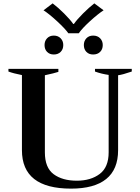

<svg xmlns="http://www.w3.org/2000/svg" viewBox="-20 -1108 831 1138"><path d="M238 -1047 292 -1088Q324 -1064 360 -1028Q396 -992 414 -966H418Q436 -992 472 -1028Q508 -1064 539 -1088L594 -1047Q560 -1025 513 -982Q466 -939 447 -911H385Q366 -938 319 -981.5Q272 -1025 238 -1047ZM244 -841Q244 -865 259 -881Q274 -897 299 -897Q324 -897 339.5 -881Q355 -865 355 -841Q355 -816 339.5 -800.5Q324 -785 299 -785Q274 -785 259 -800.5Q244 -816 244 -841ZM477 -841Q477 -865 492 -881Q507 -897 532 -897Q558 -897 573.5 -881Q589 -865 589 -841Q589 -816 573.5 -800.5Q558 -785 532 -785Q507 -785 492 -800.5Q477 -816 477 -841ZM110 -218V-663Q59 -673 30 -684V-700H326V-682Q302 -674 246 -662V-205Q246 -114 298 -75.5Q350 -37 435 -37Q518 -37 571 -77Q624 -117 624 -205V-664Q581 -670 543 -684V-700H761V-684Q706 -665 680 -662V-218Q680 -104 609.5 -47Q539 10 401 10Q110 10 110 -218Z"/></svg>

Font: Trirong SemiBold
Style: Regular
Weight: 600
Designer: Katatrad Team
Foundry: CadsonDemak
Version: Version 1.001